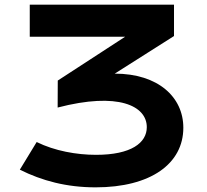

<svg xmlns="http://www.w3.org/2000/svg" viewBox="-20 -783 875 813"><path d="M64 -64.5C157.7 -17.6 261.7 10.3 384.8 10.3C618.2 10.3 756.3 -89.8 756.3 -242.2C756.3 -371.6 649.9 -471.2 465.8 -471.2L716.8 -630.4V-763.2H106V-627.4H509.8L224.6 -441.9L224.1 -327.6C480.5 -394.5 601.6 -335 601.6 -244.6C601.6 -178.2 535.6 -127.4 386.7 -127.4C304.2 -127.4 211.4 -144 135.3 -181.6Z"/></svg>

Font: Krona One
Style: Regular
Weight: 400
Designer: Yvonne Schüttler
Foundry: Yvonne Schüttler
Version: Version 1.002